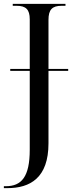

<svg xmlns="http://www.w3.org/2000/svg" viewBox="-29 -734 385 994"><path d="M-9 240H9C127 240 222 187 222 8V-367H324V-377H222V-631C222 -684 241 -704 290 -704H310V-714H37V-704H57C105 -704 125 -685 125 -634V-377H24V-367H125V41C125 182 82 230 1 230H-9Z"/></svg>

Font: Noto Serif Display SemiCondensed
Style: Regular
Weight: 400
Width: 4
Designer: Monotype Design Team
Foundry: Monotype Imaging Inc.
Version: Version 2.009